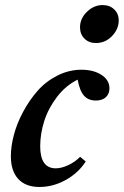

<svg xmlns="http://www.w3.org/2000/svg" viewBox="-20 -727 489 758"><path d="M358.4 -557.1Q331.1 -557.1 313.5 -574.5Q295.9 -591.8 295.9 -619.1Q295.9 -653.8 323.2 -680.4Q350.6 -707 384.8 -707Q413.1 -707 430.9 -689.9Q448.7 -672.9 448.7 -646.5Q448.7 -612.3 422.4 -584.7Q396 -557.1 358.4 -557.1ZM135.7 11.2Q81.5 11.2 52.2 -20.3Q22.9 -51.8 22.9 -110.4Q22.9 -149.4 34.9 -194.8Q46.9 -240.2 71.3 -285.6Q95.7 -331.1 128.2 -368.2Q160.6 -405.3 206.3 -428.5Q252 -451.7 301.8 -451.7Q349.1 -451.7 380.6 -431.4Q412.1 -411.1 412.1 -377.9Q412.1 -356.4 397.9 -343.3Q383.8 -330.1 358.4 -330.1Q328.6 -330.1 311.5 -349.4Q294.4 -368.7 286.6 -412.6Q239.7 -389.6 205.3 -344.7Q170.9 -299.8 154.8 -249.5Q138.7 -199.2 138.7 -149.4Q138.7 -62.5 200.2 -62.5Q222.2 -62.5 248.8 -74.7Q275.4 -86.9 296.4 -107.9L318.4 -89.4Q289.1 -43.9 239.3 -16.4Q189.5 11.2 135.7 11.2Z"/></svg>

Font: Elstob 10pt
Style: Bold Italic
Weight: 700
Italic angle: -20°
Designer: Peter S. Baker
Version: Version 1.015